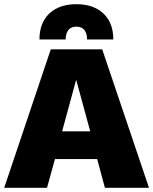

<svg xmlns="http://www.w3.org/2000/svg" viewBox="-23 -895 730 915"><path d="M687 0H477L440 -137H239L201 0H-3L219 -660H464ZM273 -269H407L340 -515ZM517 -707H392Q392 -735 379.5 -751.5Q367 -768 341 -768Q315 -768 302.5 -751.5Q290 -735 290 -707H165Q165 -786 212 -830.5Q259 -875 341 -875Q423 -875 470 -830.5Q517 -786 517 -707Z"/></svg>

Font: Work Sans ExtraBold
Style: Regular
Weight: 800
Designer: Wei Huang
Foundry: Wei Huang
Version: Version 2.012; ttfautohint (v1.8.3)